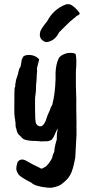

<svg xmlns="http://www.w3.org/2000/svg" viewBox="-20 -681 451 926"><path d="M302 -661 318 -660Q341 -649 362 -621Q370 -611 349 -604Q348 -601 338 -594Q316 -577 296 -556Q276 -535 265 -525Q245 -484 206 -478Q193 -478 180.5 -490.5Q168 -503 174 -528Q179 -544 208 -579Q208 -582 224 -605Q255 -645 302 -661ZM157 -315Q157 -299 155.5 -287Q154 -275 154 -272Q154 -241 151.5 -226.5Q149 -212 149 -203V-158Q149 -100 153 -88.5Q157 -77 167 -73Q178 -70 184 -74.5Q190 -79 195.5 -88.5Q201 -98 204.5 -110.5Q208 -123 215 -137.5Q222 -152 223.5 -158.5Q225 -165 232 -175Q246 -229 248 -300V-332Q250 -372 263 -399Q270 -415 304 -425L319 -426Q339 -426 345 -420Q351 -391 346 -338V-269Q348 -219 348 -200Q347 -193 349 -82Q348 -81 349 -56Q350 -40 346.5 14Q343 68 343 79Q332 140 318.5 163Q305 186 282 203Q266 219 225 225Q222 224 209 224Q149 218 131 200Q78 173 69.5 160.5Q61 148 59 137Q57 126 65 100Q80 81 104 93Q114 98 140 113L173 129Q180 135 187 130Q197 124 199 124Q216 110 232 80Q232 70 242 50Q242 30 254 -9V-20Q254 -35 256 -45.5Q258 -56 258 -62Q250 -47 245 -34Q240 -21 233 -12Q232 -6 212 0L175 1Q175 0 169 0L154 -1Q101 -1 87 -15Q80 -24 70 -32Q61 -43 59 -60Q56 -63 55 -77V-88L53 -100Q54 -102 51 -114Q49 -126 49 -153V-165Q49 -254 51 -258Q54 -264 54 -269Q52 -274 55 -280L57 -294L67 -325Q67 -329 73 -350Q79 -356 80 -364Q84 -383 84.5 -390Q85 -397 93 -409Q105 -418 128.5 -415.5Q152 -413 169 -395L158 -351Q159 -344 159 -339Z"/></svg>

Font: Caveat Brush
Style: Regular
Weight: 400
Designer: Pablo Impallari
Foundry: Creative Lab NY
Version: Version 1.096; ttfautohint (v1.3)